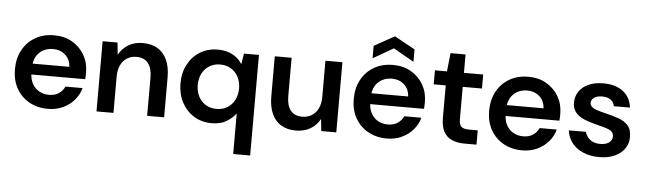

<svg xmlns="http://www.w3.org/2000/svg" viewBox="-54 -923 4547 1352"><g transform="rotate(5 2220.0 -247.5)"><path d="M298 12Q223 12 165.5 -20.5Q108 -53 75.5 -110.5Q43 -168 43 -245Q43 -323 75 -382Q107 -441 164.5 -474.5Q222 -508 298 -508Q372 -508 427 -475.5Q482 -443 513 -389Q544 -335 544 -267Q544 -257 543.5 -245Q543 -233 542 -219H129V-296H423Q420 -349 385 -380Q350 -411 298 -411Q261 -411 229.5 -394.5Q198 -378 179.5 -345Q161 -312 161 -262V-233Q161 -187 179 -154Q197 -121 228 -104Q259 -87 297 -87Q338 -87 366 -105.5Q394 -124 408 -155H529Q516 -107 483.5 -69.5Q451 -32 404 -10Q357 12 298 12Z M641 0V-496H746L755 -412H756Q780 -456 823 -482Q866 -508 925 -508Q986 -508 1029 -482.5Q1072 -457 1095.5 -406.5Q1119 -356 1119 -282V0H999V-270Q999 -336 971.5 -371.5Q944 -407 888 -407Q851 -407 822 -389Q793 -371 777 -337.5Q761 -304 761 -256V0Z M1626 215V-72Q1602 -39 1560.5 -13.5Q1519 12 1456 12Q1384 12 1329.5 -22Q1275 -56 1244 -115Q1213 -174 1213 -249Q1213 -324 1244 -382.5Q1275 -441 1329.5 -474.5Q1384 -508 1455 -508Q1494 -508 1526 -498Q1558 -488 1584 -468.5Q1610 -449 1627 -421H1628L1640 -496H1746V215ZM1481 -91Q1524 -91 1557 -111Q1590 -131 1608.5 -166.5Q1627 -202 1627 -248Q1627 -294 1608.5 -329.5Q1590 -365 1557 -385Q1524 -405 1480 -405Q1438 -405 1405 -385Q1372 -365 1353.5 -329.5Q1335 -294 1335 -248Q1335 -202 1353.5 -166.5Q1372 -131 1405 -111Q1438 -91 1481 -91Z M2051 12Q1990 12 1947 -13.5Q1904 -39 1881 -89.5Q1858 -140 1858 -214V-496H1977V-226Q1977 -159 2004.5 -124Q2032 -89 2088 -89Q2125 -89 2154 -107Q2183 -125 2199.5 -158.5Q2216 -192 2216 -240V-496H2336V0H2230L2221 -83H2220Q2197 -40 2153.5 -14Q2110 12 2051 12Z M2693 12Q2618 12 2560.5 -20.5Q2503 -53 2470.5 -110.5Q2438 -168 2438 -245Q2438 -323 2470 -382Q2502 -441 2559.5 -474.5Q2617 -508 2693 -508Q2767 -508 2822 -475.5Q2877 -443 2908 -389Q2939 -335 2939 -267Q2939 -257 2938.5 -245Q2938 -233 2937 -219H2524V-296H2818Q2815 -349 2780 -380Q2745 -411 2693 -411Q2656 -411 2624.5 -394.5Q2593 -378 2574.5 -345Q2556 -312 2556 -262V-233Q2556 -187 2574 -154Q2592 -121 2623 -104Q2654 -87 2692 -87Q2733 -87 2761 -105.5Q2789 -124 2803 -155H2924Q2911 -107 2878.5 -69.5Q2846 -32 2799 -10Q2752 12 2693 12ZM2545 -542V-630L2689 -710L2834 -630V-542L2689 -625Z M3242 0Q3192 0 3154 -16Q3116 -32 3095.5 -69Q3075 -106 3075 -169V-397H2990V-496H3075L3089 -626H3195V-496H3331V-397H3195V-169Q3195 -130 3211 -115.5Q3227 -101 3267 -101H3327V0Z M3650 12Q3575 12 3517.5 -20.5Q3460 -53 3427.5 -110.5Q3395 -168 3395 -245Q3395 -323 3427 -382Q3459 -441 3516.5 -474.5Q3574 -508 3650 -508Q3724 -508 3779 -475.5Q3834 -443 3865 -389Q3896 -335 3896 -267Q3896 -257 3895.5 -245Q3895 -233 3894 -219H3481V-296H3775Q3772 -349 3737 -380Q3702 -411 3650 -411Q3613 -411 3581.5 -394.5Q3550 -378 3531.5 -345Q3513 -312 3513 -262V-233Q3513 -187 3531 -154Q3549 -121 3580 -104Q3611 -87 3649 -87Q3690 -87 3718 -105.5Q3746 -124 3760 -155H3881Q3868 -107 3835.5 -69.5Q3803 -32 3756 -10Q3709 12 3650 12Z M4195 12Q4131 12 4081 -9.5Q4031 -31 4001.5 -69Q3972 -107 3966 -157H4086Q4092 -137 4105.5 -119.5Q4119 -102 4141 -91.5Q4163 -81 4194 -81Q4223 -81 4242 -89.5Q4261 -98 4270 -111.5Q4279 -125 4279 -140Q4279 -163 4266 -175Q4253 -187 4228 -195Q4203 -203 4169 -211Q4138 -219 4105 -229Q4072 -239 4045 -254.5Q4018 -270 4001.5 -294Q3985 -318 3985 -354Q3985 -398 4008 -433Q4031 -468 4075 -488Q4119 -508 4181 -508Q4267 -508 4319.5 -467.5Q4372 -427 4381 -354H4267Q4262 -383 4239.5 -399Q4217 -415 4180 -415Q4142 -415 4122 -400Q4102 -385 4102 -363Q4102 -347 4115 -335.5Q4128 -324 4152 -316Q4176 -308 4209 -300Q4261 -288 4304 -273Q4347 -258 4373 -230Q4399 -202 4399 -149Q4400 -103 4375 -66.5Q4350 -30 4304 -9Q4258 12 4195 12Z"/></g></svg>

Font: DM Sans 28pt SemiBold
Style: Regular
Weight: 600
Version: Version 4.004;gftools[0.9.30]